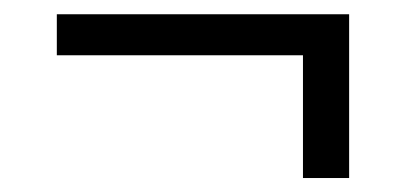

<svg xmlns="http://www.w3.org/2000/svg" viewBox="-20 -363 561 272"><path d="M409.2 -110.8V-284.7H60.5V-342.8H474.6V-110.8Z"/></svg>

Font: Elstob 18pt ExtraBold
Style: Italic
Weight: 800
Italic angle: -20°
Designer: Peter S. Baker
Version: Version 1.015